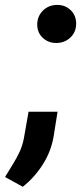

<svg xmlns="http://www.w3.org/2000/svg" viewBox="-66 -566 336 766"><path d="M82.5 -467.3Q82.5 -501 105 -523.4Q127.4 -545.9 161.1 -546.4Q193.4 -546.9 215.3 -526.1Q237.3 -505.4 237.8 -473.1Q238.3 -439 215.6 -417Q192.9 -395 159.7 -394.5Q127.9 -394 105.5 -414.3Q83 -434.6 82.5 -467.3ZM163.6 -120.1 148.4 -24.4Q138.7 36.1 105.7 88.6Q72.8 141.1 24.9 179.2L-45.9 140.1Q-30.3 114.3 -14.9 89.6Q0.5 64.9 12.5 39.1Q24.4 13.2 29.8 -17.1L47.9 -120.1Z"/></svg>

Font: Roboto Condensed
Style: Bold Italic
Weight: 700
Italic angle: -12°
Designer: Christian Robertson
Foundry: Google
Version: Version 3.0